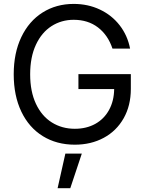

<svg xmlns="http://www.w3.org/2000/svg" viewBox="-20 -737 749 991"><path d="M360.4 -634.8Q296.9 -634.8 245.8 -602.1Q194.8 -569.3 165.3 -505.9Q135.7 -442.4 135.7 -353.5Q135.7 -264.6 165.5 -201.2Q195.3 -137.7 247.6 -105Q299.8 -72.3 366.2 -72.3Q425.8 -72.3 471.4 -97.4Q517.1 -122.6 542.7 -169.2Q568.4 -215.8 569.3 -277.3H384.8V-354.5H655.3V-278.3Q655.3 -191.9 618.2 -126.5Q581.1 -61 515.4 -25.6Q449.7 9.8 366.2 9.8Q272.5 9.8 200.9 -34.4Q129.4 -78.6 90.1 -160.9Q50.8 -243.2 50.8 -353.5Q50.8 -463.4 90.1 -545.7Q129.4 -627.9 199.7 -672.4Q270 -716.8 360.4 -716.8Q434.1 -716.8 495.6 -687.7Q557.1 -658.7 597.7 -606.4Q638.2 -554.2 651.4 -486.3H560.5Q537.1 -556.2 485.6 -595.5Q434.1 -634.8 360.4 -634.8ZM317.4 55.7H402.3L342.8 234.4H277.3Z"/></svg>

Font: Pretendard JP
Style: Regular
Weight: 400
Designer: Base glyphs from Inter by Rasmus Andersson; Hangeul glyphs from Noto Sans CJK(Source Han Sans) by Jang Soo-young and Kan
Foundry: Kil Hyung-jin
Version: Version 1.309